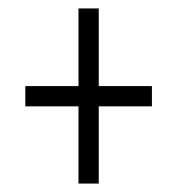

<svg xmlns="http://www.w3.org/2000/svg" viewBox="-20 -525 420 455"><path d="M166 -90V-273H40V-321H166V-505H214V-321H340V-273H214V-90Z"/></svg>

Font: Georama Extra Condensed Light
Style: Regular
Weight: 300
Width: 2
Designer: Jean-Baptiste Levee
Foundry: Production Type
Version: Version 1.000